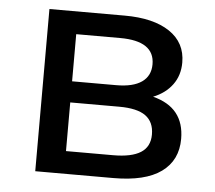

<svg xmlns="http://www.w3.org/2000/svg" viewBox="-44 -577 701 625"><g transform="rotate(5 307.0 -265.0)"><path d="M557 -146Q557 -76 504.5 -38Q452 0 348 0H93V-530H339Q433 -530 486 -494.5Q539 -459 539 -394Q539 -352 516.5 -321.5Q494 -291 454 -275Q557 -249 557 -146ZM187 -302H331Q386 -302 414.5 -322Q443 -342 443 -380Q443 -456 331 -456H187ZM461 -152Q461 -193 433.5 -213Q406 -233 347 -233H187V-74H341Q401 -74 431 -93Q461 -112 461 -152Z"/></g></svg>

Font: APTA Sans Medium
Style: Bold
Weight: 500
Version: Version 7.200